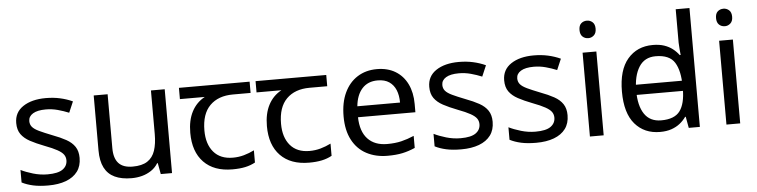

<svg xmlns="http://www.w3.org/2000/svg" viewBox="-46 -986 4822 1223"><g transform="rotate(-5 2365.0 -375.0)"><path d="M434 -148Q434 -96 408 -61Q382 -26 334 -8Q286 10 220 10Q164 10 123.5 1Q83 -8 52 -24V-104Q84 -88 129.5 -74.5Q175 -61 222 -61Q289 -61 319 -82.5Q349 -104 349 -140Q349 -160 338 -176Q327 -192 298.5 -208Q270 -224 217 -244Q165 -264 128 -284Q91 -304 71 -332Q51 -360 51 -404Q51 -472 106.5 -509Q162 -546 252 -546Q301 -546 343.5 -536.5Q386 -527 423 -510L393 -440Q359 -454 322 -464Q285 -474 246 -474Q192 -474 163.5 -456.5Q135 -439 135 -409Q135 -387 148 -371.5Q161 -356 191.5 -341.5Q222 -327 273 -307Q324 -288 360 -268Q396 -248 415 -219.5Q434 -191 434 -148Z M1012 -536V0H940L927 -71H923Q906 -43 879 -25Q852 -7 820 1.5Q788 10 753 10Q689 10 645.5 -10.5Q602 -31 580 -74Q558 -117 558 -185V-536H647V-191Q647 -127 676 -95Q705 -63 766 -63Q826 -63 860.5 -85.5Q895 -108 909.5 -151.5Q924 -195 924 -257V-536Z M1398 10Q1280 10 1215 -57Q1150 -124 1150 -245Q1150 -325 1179 -380.5Q1208 -436 1262 -465H1103V-537H1555V-465H1442Q1348 -465 1294.5 -411.5Q1241 -358 1241 -252Q1241 -165 1284 -114.5Q1327 -64 1407 -64Q1444 -64 1478 -73.5Q1512 -83 1544 -99V-21Q1515 -5 1480 2.5Q1445 10 1398 10Z M1888 10Q1770 10 1705 -57Q1640 -124 1640 -245Q1640 -325 1669 -380.5Q1698 -436 1752 -465H1593V-537H2045V-465H1932Q1838 -465 1784.5 -411.5Q1731 -358 1731 -252Q1731 -165 1774 -114.5Q1817 -64 1897 -64Q1934 -64 1968 -73.5Q2002 -83 2034 -99V-21Q2005 -5 1970 2.5Q1935 10 1888 10Z M2369 -546Q2438 -546 2487.5 -516Q2537 -486 2563.5 -431.5Q2590 -377 2590 -304V-251H2223Q2225 -160 2269.5 -112.5Q2314 -65 2394 -65Q2445 -65 2484.5 -74.5Q2524 -84 2566 -102V-25Q2525 -7 2485 1.5Q2445 10 2390 10Q2314 10 2255.5 -21Q2197 -52 2164.5 -113.5Q2132 -175 2132 -264Q2132 -352 2161.5 -415Q2191 -478 2244.5 -512Q2298 -546 2369 -546ZM2368 -474Q2305 -474 2268.5 -433.5Q2232 -393 2225 -321H2498Q2498 -367 2484 -401Q2470 -435 2441.5 -454.5Q2413 -474 2368 -474Z M3075 -148Q3075 -96 3049 -61Q3023 -26 2975 -8Q2927 10 2861 10Q2805 10 2764.5 1Q2724 -8 2693 -24V-104Q2725 -88 2770.5 -74.5Q2816 -61 2863 -61Q2930 -61 2960 -82.5Q2990 -104 2990 -140Q2990 -160 2979 -176Q2968 -192 2939.5 -208Q2911 -224 2858 -244Q2806 -264 2769 -284Q2732 -304 2712 -332Q2692 -360 2692 -404Q2692 -472 2747.5 -509Q2803 -546 2893 -546Q2942 -546 2984.5 -536.5Q3027 -527 3064 -510L3034 -440Q3000 -454 2963 -464Q2926 -474 2887 -474Q2833 -474 2804.5 -456.5Q2776 -439 2776 -409Q2776 -387 2789 -371.5Q2802 -356 2832.5 -341.5Q2863 -327 2914 -307Q2965 -288 3001 -268Q3037 -248 3056 -219.5Q3075 -191 3075 -148Z M3554 -148Q3554 -96 3528 -61Q3502 -26 3454 -8Q3406 10 3340 10Q3284 10 3243.5 1Q3203 -8 3172 -24V-104Q3204 -88 3249.5 -74.5Q3295 -61 3342 -61Q3409 -61 3439 -82.5Q3469 -104 3469 -140Q3469 -160 3458 -176Q3447 -192 3418.5 -208Q3390 -224 3337 -244Q3285 -264 3248 -284Q3211 -304 3191 -332Q3171 -360 3171 -404Q3171 -472 3226.5 -509Q3282 -546 3372 -546Q3421 -546 3463.5 -536.5Q3506 -527 3543 -510L3513 -440Q3479 -454 3442 -464Q3405 -474 3366 -474Q3312 -474 3283.5 -456.5Q3255 -439 3255 -409Q3255 -387 3268 -371.5Q3281 -356 3311.5 -341.5Q3342 -327 3393 -307Q3444 -288 3480 -268Q3516 -248 3535 -219.5Q3554 -191 3554 -148Z M3772 -536V0H3684V-536ZM3729 -737Q3749 -737 3764.5 -723.5Q3780 -710 3780 -681Q3780 -653 3764.5 -639Q3749 -625 3729 -625Q3707 -625 3692 -639Q3677 -653 3677 -681Q3677 -710 3692 -723.5Q3707 -737 3729 -737Z M3961 -238V-303H4337V-238ZM4132 10Q4032 10 3972 -59.5Q3912 -129 3912 -267Q3912 -405 3972.5 -475.5Q4033 -546 4133 -546Q4175 -546 4206 -535.5Q4237 -525 4260 -507Q4283 -489 4299 -467H4305Q4304 -480 4301.5 -505.5Q4299 -531 4299 -546V-760H4387V0H4316L4303 -72H4299Q4283 -49 4260 -30.5Q4237 -12 4205.5 -1Q4174 10 4132 10ZM4146 -63Q4231 -63 4265.5 -109.5Q4300 -156 4300 -250V-266Q4300 -366 4267 -419.5Q4234 -473 4145 -473Q4074 -473 4038.5 -416.5Q4003 -360 4003 -265Q4003 -169 4038.5 -116Q4074 -63 4146 -63Z M4645 -536V0H4557V-536ZM4602 -737Q4622 -737 4637.5 -723.5Q4653 -710 4653 -681Q4653 -653 4637.5 -639Q4622 -625 4602 -625Q4580 -625 4565 -639Q4550 -653 4550 -681Q4550 -710 4565 -723.5Q4580 -737 4602 -737Z"/></g></svg>

Font: lkorean85
Style: Book
Weight: 400
Designer: Jelle Bosma - Monotype Design Team
Foundry: Monotype Imaging Inc.
Version: Version 2.003